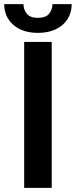

<svg xmlns="http://www.w3.org/2000/svg" viewBox="-41 -915 369 935"><path d="M210.9 -710.9V0H76.7V-710.9ZM214.4 -895H308.1Q308.1 -854 288.1 -822.3Q268.1 -790.5 231.2 -772.7Q194.3 -754.9 144 -754.9Q68.4 -754.9 23.9 -793.9Q-20.5 -833 -20.5 -895H73.2Q73.2 -869.1 89.4 -848.6Q105.5 -828.1 144 -828.1Q182.6 -828.1 198.5 -848.6Q214.4 -869.1 214.4 -895Z"/></svg>

Font: Roboto SemiBold
Style: Regular
Weight: 600
Designer: Christian Robertson
Foundry: Google
Version: Version 3.009; 2024